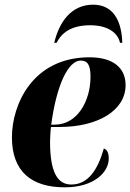

<svg xmlns="http://www.w3.org/2000/svg" viewBox="-20 -791 557 821"><path d="M212 -608H222C241 -646 279 -683 366 -683C444 -683 485 -648 493 -608H503C500 -703 464 -771 378 -771C283 -771 232 -694 212 -608ZM257 10C385 10 445 -57 445 -112C445 -141 436 -152 424 -156C398 -65 357 -2 285 -2C228 -2 194 -50 194 -186C194 -197 196 -235 198 -248H234C398 -248 517 -318 517 -427C517 -503 461 -546 363 -546C118 -546 31 -342 31 -204C31 -56 116 10 257 10ZM214 -258H199C222 -429 272 -532 325 -532C354 -532 367 -514 367 -463C367 -358 310 -258 214 -258Z"/></svg>

Font: Noto Serif Display SemiCondensed ExtraBold
Style: Italic
Weight: 800
Width: 4
Italic angle: -12°
Designer: Monotype Design Team
Foundry: Monotype Imaging Inc.
Version: Version 2.009